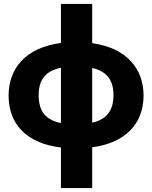

<svg xmlns="http://www.w3.org/2000/svg" viewBox="-20 -750 779 983"><path d="M452 -730H292V-530C115 -507 24 -403 24 -261C24 -113 118 -15 292 5V213H452V4C621 -18 715 -116 715 -261C715 -401 625 -505 452 -529ZM292 -120C208 -137 178 -186 178 -263C178 -339 211 -387 292 -403ZM452 -402C529 -385 561 -337 561 -263C561 -189 530 -139 452 -122Z"/></svg>

Font: Raleway
Style: ExtraBold
Weight: 800
Designer: Matt McInerney, Pablo Impallari, Rodrigo Fuenzalida
Foundry: Matt McInerney, Pablo Impallari, Rodrigo Fuenzalida
Version: Version 3.000